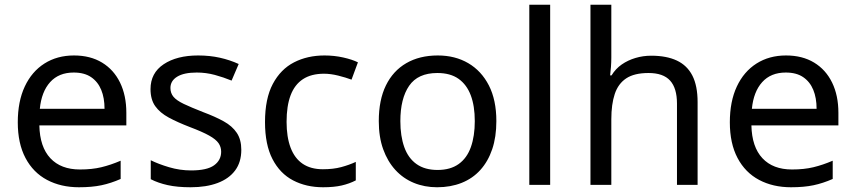

<svg xmlns="http://www.w3.org/2000/svg" viewBox="-20 -780 3608 810"><path d="M292 -546Q361 -546 410.5 -516Q460 -486 486.5 -431.5Q513 -377 513 -304V-251H146Q148 -160 192.5 -112.5Q237 -65 317 -65Q368 -65 407.5 -74.5Q447 -84 489 -102V-25Q448 -7 408 1.5Q368 10 313 10Q237 10 178.5 -21Q120 -52 87.5 -113.5Q55 -175 55 -264Q55 -352 84.5 -415Q114 -478 167.5 -512Q221 -546 292 -546ZM291 -474Q228 -474 191.5 -433.5Q155 -393 148 -321H421Q421 -367 407 -401Q393 -435 364.5 -454.5Q336 -474 291 -474Z M998 -148Q998 -96 972 -61Q946 -26 898 -8Q850 10 784 10Q728 10 687.5 1Q647 -8 616 -24V-104Q648 -88 693.5 -74.5Q739 -61 786 -61Q853 -61 883 -82.5Q913 -104 913 -140Q913 -160 902 -176Q891 -192 862.5 -208Q834 -224 781 -244Q729 -264 692 -284Q655 -304 635 -332Q615 -360 615 -404Q615 -472 670.5 -509Q726 -546 816 -546Q865 -546 907.5 -536.5Q950 -527 987 -510L957 -440Q923 -454 886 -464Q849 -474 810 -474Q756 -474 727.5 -456.5Q699 -439 699 -409Q699 -387 712 -371.5Q725 -356 755.5 -341.5Q786 -327 837 -307Q888 -288 924 -268Q960 -248 979 -219.5Q998 -191 998 -148Z M1343 10Q1272 10 1216.5 -19Q1161 -48 1129.5 -109Q1098 -170 1098 -265Q1098 -364 1131 -426Q1164 -488 1220.5 -517Q1277 -546 1349 -546Q1390 -546 1428 -537.5Q1466 -529 1490 -517L1463 -444Q1439 -453 1407 -461Q1375 -469 1347 -469Q1293 -469 1258 -446Q1223 -423 1206 -378Q1189 -333 1189 -266Q1189 -202 1206 -157Q1223 -112 1257 -89Q1291 -66 1342 -66Q1386 -66 1419.5 -75Q1453 -84 1481 -97V-19Q1454 -5 1421.5 2.5Q1389 10 1343 10Z M2074 -269Q2074 -202 2056.5 -150.5Q2039 -99 2006.5 -63Q1974 -27 1927.5 -8.5Q1881 10 1824 10Q1771 10 1726 -8.5Q1681 -27 1648 -63Q1615 -99 1596.5 -150.5Q1578 -202 1578 -269Q1578 -358 1608 -419.5Q1638 -481 1694 -513.5Q1750 -546 1827 -546Q1900 -546 1955.5 -513.5Q2011 -481 2042.5 -419.5Q2074 -358 2074 -269ZM1669 -269Q1669 -206 1685.5 -159.5Q1702 -113 1737 -88Q1772 -63 1826 -63Q1880 -63 1915 -88Q1950 -113 1966.5 -159.5Q1983 -206 1983 -269Q1983 -333 1966 -378Q1949 -423 1914.5 -447.5Q1880 -472 1825 -472Q1743 -472 1706 -418Q1669 -364 1669 -269Z M2301 0H2213V-760H2301Z M2559 -537Q2559 -518 2557.5 -498Q2556 -478 2554 -462H2560Q2577 -490 2603 -508Q2629 -526 2661 -535.5Q2693 -545 2727 -545Q2792 -545 2835.5 -524.5Q2879 -504 2901 -461Q2923 -418 2923 -349V0H2836V-343Q2836 -408 2807 -440Q2778 -472 2716 -472Q2656 -472 2622 -449.5Q2588 -427 2573.5 -383.5Q2559 -340 2559 -277V0H2471V-760H2559Z M3296 -546Q3365 -546 3414.5 -516Q3464 -486 3490.5 -431.5Q3517 -377 3517 -304V-251H3150Q3152 -160 3196.5 -112.5Q3241 -65 3321 -65Q3372 -65 3411.5 -74.5Q3451 -84 3493 -102V-25Q3452 -7 3412 1.5Q3372 10 3317 10Q3241 10 3182.5 -21Q3124 -52 3091.5 -113.5Q3059 -175 3059 -264Q3059 -352 3088.5 -415Q3118 -478 3171.5 -512Q3225 -546 3296 -546ZM3295 -474Q3232 -474 3195.5 -433.5Q3159 -393 3152 -321H3425Q3425 -367 3411 -401Q3397 -435 3368.5 -454.5Q3340 -474 3295 -474Z"/></svg>

Font: Noto Sans Thai
Style: Regular
Weight: 400
Designer: Monotype Design Team
Foundry: Monotype Imaging Inc.
Version: Version 2.001